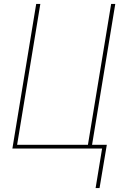

<svg xmlns="http://www.w3.org/2000/svg" viewBox="-20 -755 640 976"><path d="M466 201 499 0H43L164 -735H185L67 -19H427L545 -735H566L448 -19H523L486 201Z"/></svg>

Font: Iosevka SS04 Thin Extended
Style: Italic
Weight: 100
Width: 7
Italic angle: -9°
Monospace: yes
Designer: Belleve Invis
Foundry: Belleve Invis
Version: Version 19.0.0; ttfautohint (v1.8.4)